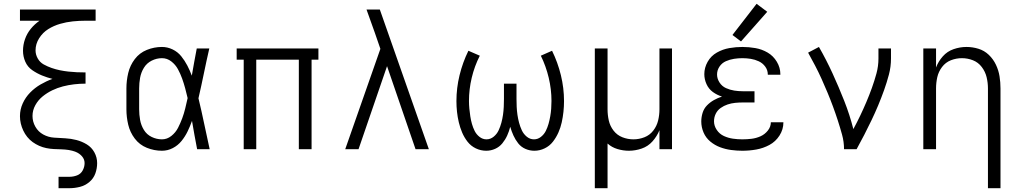

<svg xmlns="http://www.w3.org/2000/svg" viewBox="-20 -785 5368 1010"><path d="M288 205H345Q373 205 400.5 198Q428 191 450 172.5Q472 154 481.5 127.5Q491 101 491 73Q491 43 476.5 16.5Q462 -10 436.5 -25.5Q411 -41 382 -48.5Q353 -56 323.5 -57.5Q294 -59 264 -61Q234 -63 207.5 -77.5Q181 -92 166 -118.5Q151 -145 151 -175Q151 -205 166 -232Q181 -259 204.5 -278Q228 -297 255 -310Q282 -323 311 -330.5Q340 -338 370 -341.5Q400 -345 430 -345V-404Q407 -404 384.5 -405Q362 -406 339.5 -408.5Q317 -411 295 -415.5Q273 -420 251.5 -427.5Q230 -435 210 -446Q190 -457 178.5 -477.5Q167 -498 167 -520Q167 -554 186 -584Q205 -614 234 -632Q263 -650 296 -659.5Q329 -669 362.5 -672.5Q396 -676 430 -676H483V-735H85V-676H188Q162 -658 142 -633.5Q122 -609 111.5 -579Q101 -549 101 -518Q101 -488 113 -460.5Q125 -433 149.5 -416Q174 -399 201 -388Q228 -377 256 -370Q223 -358 193 -340.5Q163 -323 138.5 -298Q114 -273 99.5 -241Q85 -209 85 -174Q85 -154 89.5 -135Q94 -116 102.5 -98Q111 -80 123.5 -64.5Q136 -49 152 -37.5Q168 -26 186 -18Q204 -10 223.5 -6Q243 -2 262.5 -1Q282 0 302 0.5Q322 1 341.5 4Q361 7 379.5 14.5Q398 22 411.5 37.5Q425 53 425 73Q425 93 415 111.5Q405 130 385.5 137.5Q366 145 345 145H288Z M832 8Q862 8 889 -6Q916 -20 935 -43.5Q954 -67 967 -94Q980 -121 990 -149Q996 -112 1003 -74.5Q1010 -37 1017 0H1083Q1068 -67 1054 -134.5Q1040 -202 1024 -268Q1039 -333 1052.5 -399Q1066 -465 1081 -530H1015Q1008 -494 1001.5 -458Q995 -422 989 -387Q979 -414 965.5 -440Q952 -466 933.5 -489Q915 -512 888 -525Q861 -538 832 -538Q791 -538 752.5 -522.5Q714 -507 689 -474Q664 -441 654.5 -401Q645 -361 645 -320V-210Q645 -169 654.5 -129Q664 -89 689 -56Q714 -23 752.5 -7.5Q791 8 832 8ZM832 -52Q804 -52 778 -64.5Q752 -77 737 -101.5Q722 -126 717 -154Q712 -182 712 -210V-320Q712 -348 717 -376Q722 -404 737 -428.5Q752 -453 778 -466Q804 -479 832 -479Q859 -479 881 -462Q903 -445 916 -421Q929 -397 938 -372Q947 -347 954 -321Q961 -295 967 -269Q961 -242 954.5 -215Q948 -188 938.5 -162.5Q929 -137 916.5 -112.5Q904 -88 881.5 -70Q859 -52 832 -52Z M1262 0H1328V-471H1552V0H1619V-471H1655V-530H1225V-471H1262Z M1796 0H1866L2016 -437L2166 0H2236L1978 -735H1908Q1919 -704 1930 -673.5Q1941 -643 1952 -612L1981 -528Z M2538 8Q2562 8 2584.5 -2Q2607 -12 2622.5 -31Q2638 -50 2648 -72Q2658 -94 2664 -118Q2671 -94 2681 -72Q2691 -50 2706 -31Q2721 -12 2743.5 -2Q2766 8 2791 8Q2819 8 2845 -4.5Q2871 -17 2888.5 -39.5Q2906 -62 2917.5 -88Q2929 -114 2935 -141.5Q2941 -169 2944 -197Q2947 -225 2947 -253Q2947 -322 2930.5 -389.5Q2914 -457 2884 -518L2825 -492Q2852 -437 2866.5 -376Q2881 -315 2881 -254Q2881 -233 2879.5 -213Q2878 -193 2874.5 -173Q2871 -153 2865.5 -133.5Q2860 -114 2851 -96Q2842 -78 2825.5 -65Q2809 -52 2789 -52Q2768 -52 2751 -66Q2734 -80 2725 -99.5Q2716 -119 2710.5 -139.5Q2705 -160 2702 -181Q2699 -202 2698 -223Q2697 -244 2697 -265V-345H2631V-265Q2631 -244 2630 -223Q2629 -202 2626 -181Q2623 -160 2617.5 -139.5Q2612 -119 2603 -99.5Q2594 -80 2577 -66Q2560 -52 2539 -52Q2519 -52 2502.5 -65Q2486 -78 2477 -96Q2468 -114 2462.5 -133.5Q2457 -153 2454 -173Q2451 -193 2449 -213Q2447 -233 2447 -254Q2447 -315 2461.5 -376Q2476 -437 2504 -492L2444 -518Q2414 -457 2397.5 -389.5Q2381 -322 2381 -253Q2381 -225 2384 -197Q2387 -169 2393.5 -141.5Q2400 -114 2411 -88Q2422 -62 2439.5 -39.5Q2457 -17 2483 -4.5Q2509 8 2538 8Z M3109 205H3176V-30Q3198 -10 3228 -1Q3258 8 3288 8Q3322 8 3355.5 -3.5Q3389 -15 3412.5 -41.5Q3436 -68 3449 -100V0H3515V-530H3449V-210Q3449 -180 3442 -151Q3435 -122 3416.5 -98Q3398 -74 3370 -63Q3342 -52 3312 -52Q3282 -52 3254 -63Q3226 -74 3207.5 -98Q3189 -122 3182.5 -151Q3176 -180 3176 -210V-530H3109Z M3885 8Q3922 8 3958.5 1.5Q3995 -5 4027.5 -22.5Q4060 -40 4080.5 -72Q4101 -104 4101 -141V-142H4035Q4035 -118 4019 -98Q4003 -78 3980.5 -68Q3958 -58 3934 -55Q3910 -52 3885 -52Q3860 -52 3835.5 -55.5Q3811 -59 3788 -69.5Q3765 -80 3750.5 -101.5Q3736 -123 3736 -147Q3736 -168 3745 -186.5Q3754 -205 3771 -217Q3788 -229 3807.5 -235.5Q3827 -242 3847.5 -244Q3868 -246 3888 -246H3949V-305H3888Q3865 -305 3842.5 -308.5Q3820 -312 3799 -321.5Q3778 -331 3765 -351Q3752 -371 3752 -393Q3752 -416 3765 -435Q3778 -454 3798.5 -463Q3819 -472 3841 -475.5Q3863 -479 3885 -479Q3907 -479 3929 -475.5Q3951 -472 3971.5 -462.5Q3992 -453 4005.5 -434.5Q4019 -416 4019 -393V-392H4085V-395Q4085 -429 4066.5 -460Q4048 -491 4018 -508.5Q3988 -526 3954 -532Q3920 -538 3885 -538Q3851 -538 3816.5 -532Q3782 -526 3751 -508.5Q3720 -491 3702.5 -460Q3685 -429 3685 -395Q3685 -368 3696.5 -342.5Q3708 -317 3730 -301Q3752 -285 3778 -277Q3756 -270 3735.5 -258.5Q3715 -247 3699 -230.5Q3683 -214 3676 -191.5Q3669 -169 3669 -146Q3669 -116 3681 -88Q3693 -60 3716.5 -40.5Q3740 -21 3768 -10.5Q3796 0 3826 4Q3856 8 3885 8ZM3878 -567 4016 -723 3960 -765 3833 -601Z M4420 0H4486Q4507 -38 4526.5 -76Q4546 -114 4564.5 -152.5Q4583 -191 4599.5 -230.5Q4616 -270 4630.5 -310.5Q4645 -351 4656 -392.5Q4667 -434 4667 -477V-530H4601V-477Q4601 -437 4590.5 -398.5Q4580 -360 4566.5 -322.5Q4553 -285 4537.5 -248.5Q4522 -212 4505 -176.5Q4488 -141 4469 -106Q4450 -181 4421 -254.5Q4392 -328 4359.5 -399Q4327 -470 4288 -538L4231 -508Q4250 -474 4268 -439.5Q4286 -405 4302 -369.5Q4318 -334 4333 -298Q4348 -262 4361.5 -225.5Q4375 -189 4387 -152Q4399 -115 4409.5 -77Q4420 -39 4420 0Z M5177 205H5243V-320Q5243 -352 5238 -383.5Q5233 -415 5219 -444.5Q5205 -474 5181.5 -496.5Q5158 -519 5127 -528.5Q5096 -538 5064 -538Q5030 -538 4996.5 -526.5Q4963 -515 4939.5 -488.5Q4916 -462 4904 -430V-530H4837V0H4904V-320Q4904 -350 4910.5 -379Q4917 -408 4935.5 -432.5Q4954 -457 4982 -468Q5010 -479 5040 -479Q5070 -479 5098 -468Q5126 -457 5144.5 -432.5Q5163 -408 5170 -379Q5177 -350 5177 -320Z"/></svg>

Font: Iosevka Sparkle Light
Style: Regular
Weight: 300
Designer: Belleve Invis
Foundry: Belleve Invis
Version: Version 4.5.0; ttfautohint (v1.8.3)